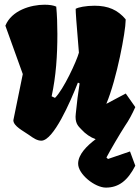

<svg xmlns="http://www.w3.org/2000/svg" viewBox="-20 -602 608 835"><path d="M38.1 -79.1C38.1 -53.2 82 -32.2 106 -15.1C125.5 -1 141.6 9.8 159.7 9.8C212.4 9.8 285.6 -158.2 318.8 -242.7L326.2 -239.3C319.3 -195.3 314.5 -157.2 309.6 -107.9C309.1 -103 308.6 -98.6 308.6 -94.2C308.6 -61.5 323.2 -50.8 334 -39.1C351.6 -19.5 374 -4.4 396 3.4C358.4 31.7 319.8 69.3 319.8 109.9C319.8 156.2 393.1 213.9 440.4 213.9C497.1 213.9 535.6 182.6 568.4 118.7L545.4 56.6L449.7 89.4L442.9 83C461.4 47.9 500.5 -18.6 523.4 -54.2C540 -78.1 555.2 -106.4 568.4 -136.2L526.9 -195.3L442.4 -150.4C488.3 -259.3 526.4 -466.8 526.4 -512.7V-518.1C491.7 -559.1 450.7 -577.1 391.1 -577.1C353.5 -577.1 319.3 -570.3 309.1 -563.5C309.1 -547.9 311.5 -512.7 323.2 -373C313.5 -336.4 255.9 -211.9 219.2 -176.3L204.6 -183.1C223.6 -272 229.5 -358.9 229.5 -454.6C229.5 -496.6 228 -537.1 224.6 -573.2C213.4 -578.6 195.3 -581.5 173.8 -581.5C114.3 -581.5 30.3 -557.1 3.4 -490.2L79.1 -279.8Z"/></svg>

Font: Fruktur
Style: Regular
Weight: 400
Designer: Viktoriya Grabowska
Foundry: Viktoriya Grabowska
Version: Version 1.002